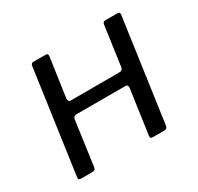

<svg xmlns="http://www.w3.org/2000/svg" viewBox="-120 -672 840 814"><g transform="rotate(-30 300.5 -265.0)"><path d="M60.7 0Q51.5 0 48.9 -3.1Q46.2 -6.2 47.2 -14.1L118.1 -516.4Q119.6 -530 131.4 -530H192.2Q203.6 -530 202.1 -517.2L174.4 -324.4Q173.8 -318 176.8 -313.3Q179.8 -308.7 186.3 -308.7L424.4 -308.9Q431.9 -308.7 436.7 -312.4Q441.5 -316.2 442.5 -322.7L469.7 -516.4Q471.3 -530 483 -530H543.8Q555.3 -530 553.7 -517.2L483.1 -16.7Q481.8 -7.2 477.9 -3.6Q474 0 463.5 0H412.4Q403.2 0 400.5 -3.1Q397.8 -6.2 398.8 -14.1L429.5 -230.4Q430.1 -237.8 427.4 -242Q424.8 -246.1 417.6 -246.1H179.5Q173 -246.4 167.9 -243Q162.7 -239.6 161.4 -232.4L131.5 -16.7Q130.2 -7.2 126.3 -3.6Q122.3 0 111.9 0Z"/></g></svg>

Font: Libre Franklin Thin
Style: Italic
Weight: 100
Italic angle: -8°
Designer: Pablo Impallari, Rodrigo Fuenzalida, Nhung Nguyen
Foundry: Impallari Type
Version: Version 3.000